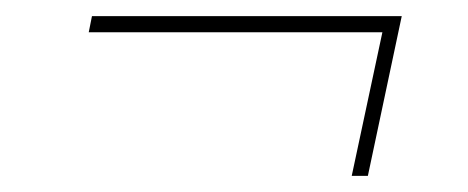

<svg xmlns="http://www.w3.org/2000/svg" viewBox="-20 -358 580 238"><path d="M478 -338 436 -140H416L454 -318H90L94 -338Z"/></svg>

Font: Raleway Thin
Style: Italic
Weight: 100
Italic angle: -12°
Designer: Matt McInerney, Pablo Impallari, Rodrigo Fuenzalida
Foundry: Matt McInerney, Pablo Impallari, Rodrigo Fuenzalida
Version: Version 4.026